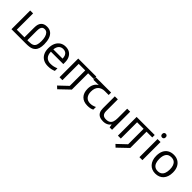

<svg xmlns="http://www.w3.org/2000/svg" viewBox="318 -2271 4018 4018"><g transform="rotate(45 2326.5 -262.5)"><path d="M580 -566Q655 -566 703 -527.5Q751 -489 774 -420.5Q797 -352 797 -262Q797 -192 782 -142Q767 -92 734 -60Q711 -37 681 -24Q651 -11 610.5 -5.5Q570 0 512 0H88V-554H174V-72H400V-355Q400 -417 411.5 -453.5Q423 -490 445 -515Q468 -540 500 -553Q532 -566 580 -566ZM578 -494Q561 -494 545 -488.5Q529 -483 518 -471Q502 -453 494 -426.5Q486 -400 486 -338V-72H533Q601 -72 639 -91Q677 -110 693 -153Q709 -196 709 -267Q709 -331 695.5 -382Q682 -433 653.5 -463.5Q625 -494 578 -494Z M1150 -546Q1219 -546 1268.5 -516Q1318 -486 1344.5 -431.5Q1371 -377 1371 -304V-251H1004Q1006 -160 1050.5 -112.5Q1095 -65 1175 -65Q1226 -65 1265.5 -74.5Q1305 -84 1347 -102V-25Q1306 -7 1266 1.5Q1226 10 1171 10Q1095 10 1036.5 -21Q978 -52 945.5 -113.5Q913 -175 913 -264Q913 -352 942.5 -415Q972 -478 1025.5 -512Q1079 -546 1150 -546ZM1149 -474Q1086 -474 1049.5 -433.5Q1013 -393 1006 -321H1279Q1279 -367 1265 -401Q1251 -435 1222.5 -454.5Q1194 -474 1149 -474Z M1653 212 1596 159 1789 -24V-482H1596V0H1510V-554H2045V-482H1875V0Z M2343 10Q2225 10 2160 -57Q2095 -124 2095 -245Q2095 -325 2124 -380.5Q2153 -436 2207 -465H2048V-537H2500V-465H2387Q2293 -465 2239.5 -411.5Q2186 -358 2186 -252Q2186 -165 2229 -114.5Q2272 -64 2352 -64Q2389 -64 2423 -73.5Q2457 -83 2489 -99V-21Q2460 -5 2425 2.5Q2390 10 2343 10Z M3065 -536V0H2993L2980 -71H2976Q2959 -43 2932 -25Q2905 -7 2873 1.5Q2841 10 2806 10Q2742 10 2698.5 -10.5Q2655 -31 2633 -74Q2611 -117 2611 -185V-536H2700V-191Q2700 -127 2729 -95Q2758 -63 2819 -63Q2879 -63 2913.5 -85.5Q2948 -108 2962.5 -151.5Q2977 -195 2977 -257V-536Z M3381 212 3324 159 3517 -24V-482H3324V0H3238V-554H3773V-482H3603V0Z M3963 -536V0H3875V-536ZM3920 -737Q3940 -737 3955.5 -723.5Q3971 -710 3971 -681Q3971 -653 3955.5 -639Q3940 -625 3920 -625Q3898 -625 3883 -639Q3868 -653 3868 -681Q3868 -710 3883 -723.5Q3898 -737 3920 -737Z M4599 -269Q4599 -202 4581.5 -150.5Q4564 -99 4531.5 -63Q4499 -27 4452.5 -8.5Q4406 10 4349 10Q4296 10 4251 -8.5Q4206 -27 4173 -63Q4140 -99 4121.5 -150.5Q4103 -202 4103 -269Q4103 -358 4133 -419.5Q4163 -481 4219 -513.5Q4275 -546 4352 -546Q4425 -546 4480.5 -513.5Q4536 -481 4567.5 -419.5Q4599 -358 4599 -269ZM4194 -269Q4194 -206 4210.5 -159.5Q4227 -113 4262 -88Q4297 -63 4351 -63Q4405 -63 4440 -88Q4475 -113 4491.5 -159.5Q4508 -206 4508 -269Q4508 -333 4491 -378Q4474 -423 4439.5 -447.5Q4405 -472 4350 -472Q4268 -472 4231 -418Q4194 -364 4194 -269Z"/></g></svg>

Font: ltamil25
Style: Book
Weight: 400
Designer: Jelle Bosma - Monotype Design Team
Foundry: Monotype Imaging Inc.
Version: Version 2.003